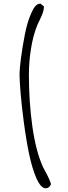

<svg xmlns="http://www.w3.org/2000/svg" viewBox="-20 -826 364 1022"><path d="M224.1 91.8Q214.8 75.7 209 63.5Q170.9 -20.5 152.3 -152.6Q133.8 -284.7 133.8 -429.2Q133.8 -498.5 145.3 -568.6Q156.7 -638.7 178.2 -691.4Q188 -712.9 192.4 -721.7Q203.6 -745.1 208.7 -760.5Q213.9 -775.9 213.9 -791.5L196.3 -806.2H191.9Q168 -806.2 146.5 -756.3Q124 -705.6 111.8 -639.6Q99.1 -575.2 91.6 -516.4Q84 -457.5 84 -430.2Q84 -396.5 89.8 -328.6Q95.7 -260.7 106.4 -178.7Q119.6 -78.6 135.5 -3.7Q151.4 71.3 173.3 121.6Q197.3 176.3 223.6 176.3Q242.2 176.3 251 155.3L252 155.8Q245.1 130.4 224.1 91.8Z"/></svg>

Font: Amatica SC
Style: Bold
Weight: 400
Designer: Vernon Adams, Ben Nathan
Foundry: newtypography
Version: Version 2.000